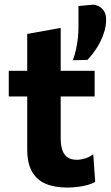

<svg xmlns="http://www.w3.org/2000/svg" viewBox="-20 -810 486 843"><path d="M275 13.5Q219.5 13.5 180.2 -3.2Q141 -20 120.2 -57Q99.5 -94 99.5 -154.5Q99.5 -187 99.5 -221.2Q99.5 -255.5 99.5 -293Q99.5 -330.5 99.5 -372Q99.5 -413.5 99.5 -461.5Q99.5 -518 99.5 -565Q99.5 -612 99.5 -661L246.5 -687.5Q246.5 -648.5 246.5 -613.8Q246.5 -579 246.5 -542.2Q246.5 -505.5 246.5 -461.5V-201.5Q246.5 -156 263.2 -132.2Q280 -108.5 318 -108.5Q334 -108.5 353 -114.2Q372 -120 389.5 -132.5L398 -11.5Q385 -3.5 365 2Q345 7.5 321.5 10.5Q298 13.5 275 13.5ZM18.5 -386.5V-499H395.5V-386.5Q348.5 -386.5 301.2 -386.5Q254 -386.5 210 -386.5H143.5ZM300 -545.5Q308.5 -569 314 -594.2Q319.5 -619.5 322 -643.8Q324.5 -668 324.5 -689.5Q324.5 -713.5 324.5 -736.8Q324.5 -760 324.5 -783.5L389 -789.5Q413.5 -787.5 429.8 -770.5Q446 -753.5 446 -725Q446 -699 438.8 -673.8Q431.5 -648.5 419.5 -625Q407.5 -601.5 392.8 -581.8Q378 -562 364 -547Z"/></svg>

Font: Commissioner Thin
Style: Bold
Weight: 700
Version: Version 1.001;gftools[0.9.23]